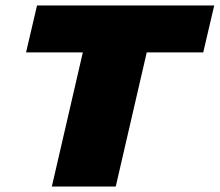

<svg xmlns="http://www.w3.org/2000/svg" viewBox="-20 -680 801 700"><path d="M761 -660 721 -489H515L402 0H169L282 -489H75L115 -660Z"/></svg>

Font: Elaine Sans Black
Style: Italic
Weight: 900
Italic angle: -13°
Designer: Wei Huang
Foundry: Wei Huang
Version: Version 2.001;December 24, 2019;FontCreator 12.0.0.2547 64-b